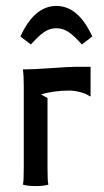

<svg xmlns="http://www.w3.org/2000/svg" viewBox="-20 -625 350 647"><path d="M291 -502 255.9 -475.1Q231.4 -502.9 212.2 -516.4Q192.9 -529.8 169.9 -529.8Q147 -529.8 127.9 -516.4Q108.9 -502.9 84 -475.1L48.8 -502Q95.7 -605 169.9 -605Q244.1 -605 291 -502ZM60.1 -58.1V-336.9Q60.1 -371.6 57.1 -391.1H59.6Q92.8 -391.1 152.8 -395.5Q212.9 -399.9 234.9 -399.9H285.2V-301.8L283.2 -299.8Q272.5 -308.6 251.7 -314.2Q231 -319.8 214.8 -319.8Q159.7 -319.8 118.2 -306.6L140.1 -294.9V-58.1Q140.1 -11.7 143.1 -2.9Q128.4 2 100.1 2Q71.8 2 57.1 -2.9Q60.1 -11.7 60.1 -58.1Z"/></svg>

Font: Nikodecs
Style: Medium
Weight: 500
Version: Version 0.29